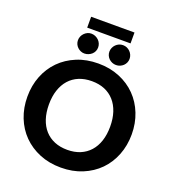

<svg xmlns="http://www.w3.org/2000/svg" viewBox="-175 -1145 1162 1286"><g transform="rotate(20 405.5 -501.5)"><path d="M33.5 0ZM777 -363Q777 -283.5 750.2 -215.5Q723.5 -147.5 674.8 -98Q626 -48.5 557.5 -20.2Q489 8 405.5 8Q322 8 253.5 -20.2Q185 -48.5 136 -98Q87 -147.5 60.2 -215.5Q33.5 -283.5 33.5 -363Q33.5 -442.5 60.2 -510.2Q87 -578 136 -627.5Q185 -677 253.5 -705.2Q322 -733.5 405.5 -733.5Q489 -733.5 557.5 -705.2Q626 -677 674.8 -627.2Q723.5 -577.5 750.2 -509.8Q777 -442 777 -363ZM623.5 -363Q623.5 -420 608.5 -465.2Q593.5 -510.5 565.2 -542.2Q537 -574 496.8 -590.8Q456.5 -607.5 405.5 -607.5Q354.5 -607.5 314 -590.8Q273.5 -574 245.2 -542.2Q217 -510.5 202 -465.2Q187 -420 187 -363Q187 -305.5 202 -260.2Q217 -215 245.2 -183.5Q273.5 -152 314 -135.2Q354.5 -118.5 405.5 -118.5Q456.5 -118.5 496.8 -135.2Q537 -152 565.2 -183.5Q593.5 -215 608.5 -260.2Q623.5 -305.5 623.5 -363ZM252 -1011H561V-933.5H252ZM366.5 -833.5Q366.5 -819 360.8 -806.2Q355 -793.5 344.8 -784.2Q334.5 -775 321 -769.5Q307.5 -764 292.5 -764Q278.5 -764 266 -769.5Q253.5 -775 243.8 -784.2Q234 -793.5 228.2 -806.2Q222.5 -819 222.5 -833.5Q222.5 -848 228.2 -861.2Q234 -874.5 243.8 -884.2Q253.5 -894 266 -899.8Q278.5 -905.5 292.5 -905.5Q307.5 -905.5 321 -899.8Q334.5 -894 344.8 -884.2Q355 -874.5 360.8 -861.2Q366.5 -848 366.5 -833.5ZM590.5 -833.5Q590.5 -819 584.8 -806.2Q579 -793.5 569.2 -784.2Q559.5 -775 546.5 -769.5Q533.5 -764 518.5 -764Q503.5 -764 490.5 -769.5Q477.5 -775 467.8 -784.2Q458 -793.5 452.2 -806.2Q446.5 -819 446.5 -833.5Q446.5 -848 452.2 -861.2Q458 -874.5 467.8 -884.2Q477.5 -894 490.5 -899.8Q503.5 -905.5 518.5 -905.5Q533.5 -905.5 546.5 -899.8Q559.5 -894 569.2 -884.2Q579 -874.5 584.8 -861.2Q590.5 -848 590.5 -833.5Z"/></g></svg>

Font: Lato Heavy
Style: Regular
Weight: 800
Designer: Lukasz Dziedzic
Foundry: tyPoland Lukasz Dziedzic
Version: Version 2.007; 2014-02-27